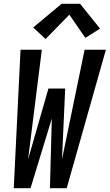

<svg xmlns="http://www.w3.org/2000/svg" viewBox="-20 -999 582 1019"><path d="M53 0 89 -735H202L129 -153L237 -529H326L309 -153L429 -735H542L334 0H245L255 -370L142 0ZM222 -792 156 -853 307 -979H405L511 -847L433 -798L348 -921Z"/></svg>

Font: Iosevka SS04
Style: Bold Italic
Weight: 700
Italic angle: -9°
Monospace: yes
Designer: Belleve Invis
Foundry: Belleve Invis
Version: Version 19.0.0; ttfautohint (v1.8.4)